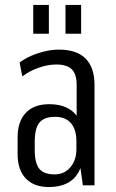

<svg xmlns="http://www.w3.org/2000/svg" viewBox="-20 -747 468 774"><path d="M289 -178V-404Q289 -448 269.5 -467.5Q250 -487 207 -487Q173 -487 136 -474Q99 -461 70 -439L59 -495Q80 -511 107 -522.5Q134 -534 162.5 -540.5Q191 -547 218 -547Q289 -547 325 -511Q361 -475 361 -404V0H314ZM177 7Q117 7 84 -27.5Q51 -62 51 -126V-194Q51 -257 84 -292Q117 -327 178 -327Q243 -327 278 -293Q313 -259 313 -195V-127Q313 -62 277.5 -27.5Q242 7 177 7ZM200 -44Q239 -44 263.5 -72.5Q288 -101 288 -145V-177Q288 -225 266 -250.5Q244 -276 202 -276Q158 -276 139 -253Q120 -230 120 -175V-143Q120 -89 138.5 -66.5Q157 -44 200 -44ZM177 -727V-611H114V-727ZM307 -727V-611H244V-727Z"/></svg>

Font: Pathway Extreme Condensed Light
Style: Regular
Weight: 300
Width: 3
Version: Version 1.001;gftools[0.9.26]